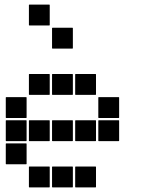

<svg xmlns="http://www.w3.org/2000/svg" viewBox="-20 -815 640 830"><path d="M107 -795H193Q195 -795 195 -793V-707Q195 -705 193 -705H107Q105 -705 105 -707V-793Q105 -795 107 -795ZM207 -695H293Q295 -695 295 -693V-607Q295 -605 293 -605H207Q205 -605 205 -607V-693Q205 -695 207 -695ZM307 -495H393Q395 -495 395 -493V-407Q395 -405 393 -405H307Q305 -405 305 -407V-493Q305 -495 307 -495ZM207 -495H293Q295 -495 295 -493V-407Q295 -405 293 -405H207Q205 -405 205 -407V-493Q205 -495 207 -495ZM107 -495H193Q195 -495 195 -493V-407Q195 -405 193 -405H107Q105 -405 105 -407V-493Q105 -495 107 -495ZM407 -395H493Q495 -395 495 -393V-307Q495 -305 493 -305H407Q405 -305 405 -307V-393Q405 -395 407 -395ZM7 -395H93Q95 -395 95 -393V-307Q95 -305 93 -305H7Q5 -305 5 -307V-393Q5 -395 7 -395ZM407 -295H493Q495 -295 495 -293V-207Q495 -205 493 -205H407Q405 -205 405 -207V-293Q405 -295 407 -295ZM307 -295H393Q395 -295 395 -293V-207Q395 -205 393 -205H307Q305 -205 305 -207V-293Q305 -295 307 -295ZM207 -295H293Q295 -295 295 -293V-207Q295 -205 293 -205H207Q205 -205 205 -207V-293Q205 -295 207 -295ZM107 -295H193Q195 -295 195 -293V-207Q195 -205 193 -205H107Q105 -205 105 -207V-293Q105 -295 107 -295ZM7 -295H93Q95 -295 95 -293V-207Q95 -205 93 -205H7Q5 -205 5 -207V-293Q5 -295 7 -295ZM7 -195H93Q95 -195 95 -193V-107Q95 -105 93 -105H7Q5 -105 5 -107V-193Q5 -195 7 -195ZM307 -95H393Q395 -95 395 -93V-7Q395 -5 393 -5H307Q305 -5 305 -7V-93Q305 -95 307 -95ZM207 -95H293Q295 -95 295 -93V-7Q295 -5 293 -5H207Q205 -5 205 -7V-93Q205 -95 207 -95ZM107 -95H193Q195 -95 195 -93V-7Q195 -5 193 -5H107Q105 -5 105 -7V-93Q105 -95 107 -95Z"/></svg>

Font: Pixel Panel Black
Style: Regular
Weight: 900
Monospace: yes
Designer: Óliver Lalan
Foundry: Óliver Lalan
Version: Version 1.000; ttfautohint (v1.8.4.7-5d5b-dirty);gftools[0.9